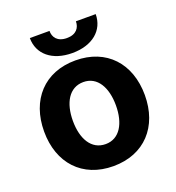

<svg xmlns="http://www.w3.org/2000/svg" viewBox="-135 -844 883 962"><g transform="rotate(-20 307.0 -363.0)"><path d="M38.4 -270.6C38.4 -102.6 141.3 10.7 306.8 10.7C472.3 10.7 575.3 -102.6 575.3 -270.6C575.3 -439.6 472.3 -552.6 306.8 -552.6C141.3 -552.6 38.4 -439.6 38.4 -270.6ZM307.5 -437.1C382.5 -437.1 421.5 -366.8 421.5 -271.7C421.5 -176.5 382.5 -106.5 307.5 -106.5C231.2 -106.5 192.1 -176.5 192.1 -271.7C192.1 -366.8 231.2 -437.1 307.5 -437.1ZM131.4 -735.8C131.4 -649.9 199.2 -592.3 306.8 -592.3C414.4 -592.3 482.2 -649.9 482.6 -735.8H377.1C377.1 -702.4 357.2 -672.2 306.8 -672.2C255 -672.2 235.8 -703.1 236.2 -735.8Z"/></g></svg>

Font: Inter-Hewn
Style: Bold
Weight: 700
Designer: Rasmus Andersson
Foundry: rsms
Version: Version 3.012;git-f93a4a705